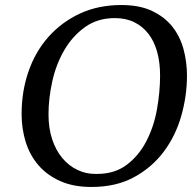

<svg xmlns="http://www.w3.org/2000/svg" viewBox="-20 -732 770 764"><path d="M173 -277Q173 -222 187.5 -178Q202 -134 228 -103Q254 -72 288 -56Q321 -40 358 -40Q360 -40 363 -40Q365 -40 367 -40Q436 -40 484 -76Q532 -112 562 -169.5Q592 -227 604.5 -296.5Q617 -366 617 -432Q617 -483 605.5 -525Q594 -567 571 -597Q548 -627 514.5 -643.5Q481 -660 437 -660Q368 -660 318 -624Q268 -588 235.5 -532Q203 -476 188 -408Q173 -340 173 -277ZM66 -278Q66 -369 93.5 -448Q121 -527 173 -585.5Q225 -644 298 -678Q371 -712 463 -712Q536 -712 586 -688Q636 -664 666.5 -625Q697 -586 710.5 -535.5Q724 -485 724 -431Q724 -351 701.5 -271.5Q679 -192 632 -129Q585 -66 513.5 -27Q442 12 344 12Q272 12 219.5 -11.5Q167 -35 133 -74.5Q99 -114 82.5 -166.5Q66 -219 66 -278Z"/></svg>

Font: PTSerif
Style: Italic
Weight: 400
Italic angle: -12°
Designer: A.Korolkova, O.Umpeleva, V.Yefimov
Foundry: ParaType Ltd
Version: Version 1.000W OFL; ttfautohint (v1.2) -l 8 -r 50 -G 200 -x 